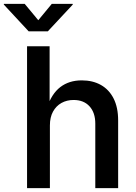

<svg xmlns="http://www.w3.org/2000/svg" viewBox="-69 -965 696 985"><path d="M187 -321.8V0H69.8V-727.5H185.5V-411.6H171.9Q195.3 -483.4 240.2 -518.1Q285.2 -552.7 350.6 -552.7Q406.7 -552.7 448.7 -529.1Q490.7 -505.4 513.9 -459.5Q537.1 -413.6 537.1 -347.2V0H419.9V-330.6Q419.9 -387.2 390.1 -419.7Q360.4 -452.1 308.6 -452.1Q273.9 -452.1 246.3 -436.8Q218.8 -421.4 202.9 -392.3Q187 -363.3 187 -321.8ZM57.6 -945.3 127.4 -861.3 196.8 -945.3H304.2V-941.4L176.3 -804.2H78.1L-49.3 -941.4V-945.3Z"/></svg>

Font: Inter Cardless
Style: Medium
Weight: 500
Designer: Rasmus Andersson
Foundry: rsms
Version: Version 4.001;git-9221beed3